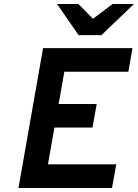

<svg xmlns="http://www.w3.org/2000/svg" viewBox="-20 -941 690 961"><path d="M72.5 0 195.5 -700H643L622.5 -582H302L273.5 -420.5H464L443 -302.5H252.5L220 -118.5H562L540.5 0ZM373.5 -765 265.5 -921H372.5L445.5 -847L543.5 -921H650.5L487.5 -765Z"/></svg>

Font: Overpass
Style: Bold Italic
Weight: 700
Italic angle: -10°
Designer: Delve Withrington, Dave Bailey, Thomas Jockin
Foundry: Delve Fonts LLC
Version: Version 4.000; ttfautohint (v1.8.3)